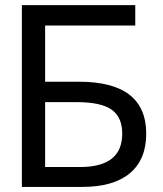

<svg xmlns="http://www.w3.org/2000/svg" viewBox="-20 -734 640 754"><path d="M65.9 0V-713.9H511.2V-633.8H157.2V-413.1H290Q554.2 -413.1 554.2 -209Q554.2 -107.4 490 -53.7Q425.8 0 303.2 0ZM157.2 -78.1H294.9Q460 -78.1 460 -209Q460 -273.9 418.2 -303.5Q376.5 -333 279.8 -333H157.2Z"/></svg>

Font: WenQuanYi Micro Hei Mono
Style: Regular
Weight: 400
Foundry: Ascender Corporation
Version: Version 0.2.0-beta